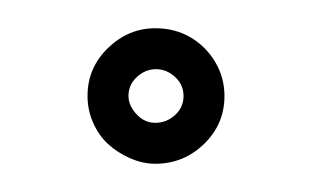

<svg xmlns="http://www.w3.org/2000/svg" viewBox="-20 -368 221 136"><path d="M90 -252Q81 -252 72 -256Q63 -260 56.5 -266Q50 -272 46 -281Q42 -290 42 -300Q42 -320 56.5 -334Q71 -348 90 -348Q104 -348 115 -341.5Q126 -335 132.5 -324Q139 -313 139 -300Q139 -280 124.5 -266Q110 -252 90 -252ZM71 -300Q71 -295 74 -290.5Q77 -286 81 -283.5Q85 -281 90 -281Q98 -281 104 -286.5Q110 -292 110 -300Q110 -308 104 -313.5Q98 -319 90.5 -319Q83 -319 77 -313.5Q71 -308 71 -300Z"/></svg>

Font: Soda Fountain
Style: InlineOblique
Weight: 400
Version: Version 1.0